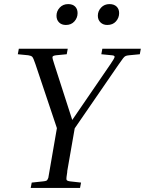

<svg xmlns="http://www.w3.org/2000/svg" viewBox="-20 -918 708 938"><path d="M376 -26 371 0H130L135 -26L191 -32Q202 -33 207 -35.5Q212 -38 216 -49L258 -292L153 -605Q143 -635 137.5 -640.5Q132 -646 118 -648L67 -653L72 -680H311L306 -653L254 -648Q238 -646 236.5 -640Q235 -634 245 -605L333 -332L520 -605Q540 -634 540 -640.5Q540 -647 526 -648L475 -653L480 -680H668L663 -653L611 -648Q600 -647 594 -644.5Q588 -642 581.5 -633.5Q575 -625 561 -605L345 -291L308 -79L309 -81Q303 -46 305 -40Q307 -34 322 -32ZM302 -796Q281 -796 268.5 -808.5Q256 -821 256 -841Q256 -864 272 -881Q288 -898 313 -898Q335 -898 347 -886Q359 -874 359 -854Q359 -831 343.5 -813.5Q328 -796 302 -796ZM504 -796Q484 -796 471 -808.5Q458 -821 458 -841Q458 -864 474 -881Q490 -898 515 -898Q537 -898 549.5 -886Q562 -874 562 -854Q562 -831 546.5 -813.5Q531 -796 504 -796Z"/></svg>

Font: Inria Serif
Style: Italic
Weight: 400
Italic angle: -10°
Designer: Black Foundry Team
Foundry: Black Foundry
Version: Version 1.000; ttfautohint (v1.8.3)